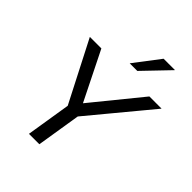

<svg xmlns="http://www.w3.org/2000/svg" viewBox="-257 -1075 1213 1213"><g transform="rotate(45 349.5 -468.5)"><path d="M219 0 272 -330 282 -269 58 -705H161L332 -361H310L590 -705H699L335 -266L365 -330L312 0ZM354 -765 485 -937H587L422 -765Z"/></g></svg>

Font: Mulish ExtraLight Medium
Style: Italic
Weight: 500
Italic angle: -9°
Version: Version 3.603